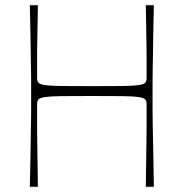

<svg xmlns="http://www.w3.org/2000/svg" viewBox="-20 -720 708 740"><path d="M95 0Q97 -72 97.5 -118Q98 -164 98.5 -194.5Q99 -225 99.5 -247.5Q100 -270 100 -293.5Q100 -317 100 -350Q100 -383 100 -406.5Q100 -430 99.5 -452.5Q99 -475 98.5 -505.5Q98 -536 97.5 -582Q97 -628 95 -700H126Q125 -646 124.5 -610.5Q124 -575 123.5 -551.5Q123 -528 123 -509Q123 -490 123 -469.5Q123 -449 123 -419Q123 -407 128.5 -401Q134 -395 154 -392Q174 -389 216.5 -388.5Q259 -388 334 -388Q409 -388 451.5 -388.5Q494 -389 514 -392Q534 -395 539.5 -401Q545 -407 545 -419Q545 -449 545 -469.5Q545 -490 545 -509Q545 -528 544.5 -551.5Q544 -575 543.5 -610.5Q543 -646 542 -700H573Q571 -628 570.5 -582Q570 -536 569.5 -505.5Q569 -475 568.5 -452.5Q568 -430 568 -406.5Q568 -383 568 -350Q568 -317 568 -293.5Q568 -270 568.5 -247.5Q569 -225 569.5 -194.5Q570 -164 571 -118Q572 -72 573 0H542Q543 -66 543.5 -108.5Q544 -151 544.5 -178.5Q545 -206 545 -226.5Q545 -247 545 -268Q545 -289 545 -319Q545 -331 539.5 -337Q534 -343 514 -346Q494 -349 451.5 -349.5Q409 -350 334 -350Q259 -350 216.5 -349.5Q174 -349 154 -346Q134 -343 128.5 -337Q123 -331 123 -319Q123 -289 123 -268Q123 -247 123 -226.5Q123 -206 123.5 -178.5Q124 -151 124.5 -108.5Q125 -66 126 0Z"/></svg>

Font: Ojuju ExtraLight
Style: Regular
Weight: 200
Designer: Chisaokwu Joboson, Mirko Velimirovic
Foundry: Udi Foundry
Version: Version 1.000